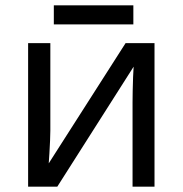

<svg xmlns="http://www.w3.org/2000/svg" viewBox="-20 -697 683 717"><path d="M168 -536V-209Q168 -196 167 -172.5Q166 -149 164.5 -124.5Q163 -100 162 -87L449 -536H557V0H475V-316Q475 -332 475.5 -358Q476 -384 477 -409.5Q478 -435 479 -448L194 0H85V-536ZM478 -677V-606H181V-677Z"/></svg>

Font: Apis
Style: Regular
Weight: 400
Designer: Monotype Design Team
Foundry: Monotype Imaging Inc.
Version: Version 2.000; build 0001